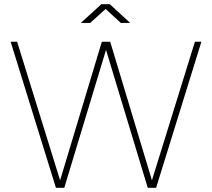

<svg xmlns="http://www.w3.org/2000/svg" viewBox="-20 -900 1016 920"><path d="M708 -36 914 -700H945L728 0H688L488 -661L288 0H248L31 -700H62L268 -36L468 -700H508ZM412 -790H367L466 -880H506L604 -790H559L486 -857Z"/></svg>

Font: Metropolitano Thin
Style: Regular
Weight: 250
Designer: Fonts by Alex Slobzheninov & Chris M. Simpson / Changes by Cristiano Sobral
Foundry: Fonts by Alex Slobzheninov & Chris M. Simpson / Changes by Cristiano Sobral
Version: Version 1.00;August 30, 2020;FontCreator 13.0.0.2681 64-bit